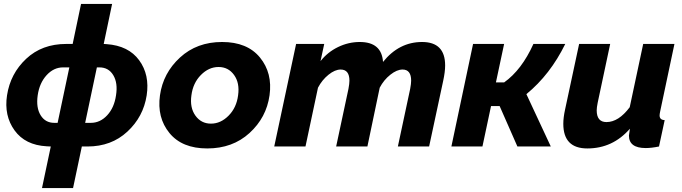

<svg xmlns="http://www.w3.org/2000/svg" viewBox="-20 -750 3494 983"><path d="M195 213 240 0 219 -1Q109 -7 54.5 -82.5Q0 -158 16 -262Q33 -373 114 -449Q195 -525 319 -525H352L395 -730H554L511 -525L526 -524Q638 -516 692.5 -441.5Q747 -367 731 -262Q714 -152 632 -76Q550 0 428 0H399L354 213ZM258 -121H275L335 -405H303Q255 -405 218.5 -365Q182 -325 173 -262Q164 -199 188 -160Q212 -121 258 -121ZM416 -121H445Q493 -121 529 -160Q565 -199 574 -262Q584 -325 560 -365Q536 -405 489 -405H476Z M1041 10Q912 10 847.5 -69Q783 -148 799 -262Q815 -376 901.5 -455.5Q988 -535 1117 -535Q1246 -535 1311 -455.5Q1376 -376 1360 -262Q1344 -148 1257.5 -69Q1171 10 1041 10ZM1199 -262Q1208 -325 1178.5 -366Q1149 -407 1099 -407Q1049 -407 1008.5 -366Q968 -325 960 -262Q951 -199 980.5 -158Q1010 -117 1060 -117Q1110 -117 1150.5 -158Q1191 -199 1199 -262Z M1496 -525H1640L1621 -437Q1657 -483 1710.5 -509Q1764 -535 1822 -535Q1934 -535 1941 -433Q2023 -535 2141 -535Q2259 -535 2259 -415Q2259 -382 2249 -336L2177 0H2017L2080 -295Q2085 -322 2085 -337Q2085 -394 2041 -394Q2012 -394 1978.5 -367.5Q1945 -341 1924 -301L1861 0H1701L1764 -295Q1769 -322 1769 -337Q1769 -394 1724 -394Q1695 -394 1662 -367.5Q1629 -341 1608 -301L1544 0H1384Z M2291 0 2402 -525H2561L2519 -328H2561Q2651 -392 2711 -525H2874Q2797 -368 2675 -268L2800 0H2629L2538 -207H2494L2450 0Z M2864 -116Q2864 -148 2873 -189L2945 -525H3104L3040 -224Q3035 -199 3035 -185Q3035 -125 3085 -125Q3147 -125 3204 -201L3273 -525H3433L3360 -180Q3357 -166 3357 -159Q3357 -136 3383 -135L3354 0Q3315 8 3286 8Q3200 8 3200 -56Q3200 -61 3205 -91Q3117 10 2987 10Q2864 10 2864 -116Z"/></svg>

Font: Raleway-v4020 ExtraBold
Style: Italic
Weight: 800
Italic angle: -12°
Designer: Matt McInerney, Pablo Impallari, Rodrigo Fuenzalida
Foundry: Matt McInerney, Pablo Impallari, Rodrigo Fuenzalida
Version: Version 4.020;PS 004.020;hotconv 1.0.88;makeotf.lib2.5.64775